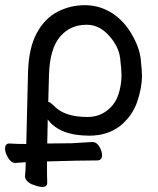

<svg xmlns="http://www.w3.org/2000/svg" viewBox="-27 -513 625 760"><path d="M140 227Q126 227 98 216Q72 203 72 184Q74 169 75 129L33 132Q17 132 5 111.5Q-7 91 -7 75Q-7 55 11 55Q34 57 77 57L84 -229Q87 -324 118.5 -382Q150 -440 200 -466Q252 -493 310 -492.5Q368 -492 417 -461Q464 -430 494.5 -377.5Q525 -325 530 -279Q535 -233 535 -215Q535 -164 515.5 -108.5Q496 -53 448 -14Q398 24 327 24Q209 24 162 -40L160 55L256 54L339 49Q355 49 366 67Q377 85 377 102Q377 121 359 122Q292 122 159 126Q159 197 160 210Q160 227 140 227ZM319 -50Q363 -50 395.5 -74.5Q428 -99 441 -137Q454 -175 454 -216Q454 -237 448.5 -283Q443 -329 404.5 -372Q366 -415 316 -415Q250 -415 210 -367Q170 -319 167 -218L164 -110Q171 -110 193 -88Q234 -50 319 -50Z"/></svg>

Font: LXGW WenKai Medium
Style: Regular
Weight: 500
Designer: LXGW / Fontworks Inc.
Foundry: LXGW / Fontworks Inc.
Version: Version 1.501; October 10, 2024